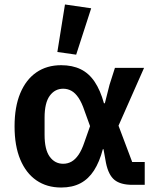

<svg xmlns="http://www.w3.org/2000/svg" viewBox="-20 -825 700 857"><path d="M626 -102V0H571Q518 0 491 -22Q464 -44 453 -98L442 -159H439Q424 -102 399.5 -64Q375 -26 339 -7Q303 12 253 12Q189 12 142.5 -20Q96 -52 70.5 -113Q45 -174 45 -261Q45 -348 70.5 -409Q96 -470 142.5 -502Q189 -534 253 -534Q303 -534 340 -516Q377 -498 402.5 -460Q428 -422 444 -364H448L469 -447L493 -522H623L509 -264L570 -102ZM262 -94Q282 -94 299 -103.5Q316 -113 330.5 -134Q345 -155 357 -191L382 -262L357 -331Q345 -367 330.5 -388.5Q316 -410 299 -419.5Q282 -429 262 -429Q225 -429 202 -397.5Q179 -366 179 -300V-223Q179 -157 202 -125.5Q225 -94 262 -94ZM387 -788 320 -581 236 -593 270 -805Z"/></svg>

Font: IBM Plex Sans SemiBold
Style: Regular
Weight: 600
Designer: Mike Abbink, Paul van der Laan, Pieter van Rosmalen
Foundry: Bold Monday
Version: Version 3.201